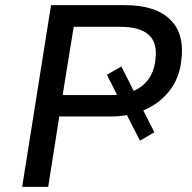

<svg xmlns="http://www.w3.org/2000/svg" viewBox="-20 -725 744 745"><path d="M66 0 178 -705H465Q584 -705 641 -648.5Q698 -592 683 -486Q675 -418 633.5 -367.5Q592 -317 525 -292L530 -308L579 -212L523 -179L464 -295L486 -282Q469 -277 449.5 -275Q430 -273 410 -273H210L167 0ZM223 -356H408Q422 -356 434.5 -357Q447 -358 458 -361L443 -339L395 -435L451 -467L503 -364L490 -369Q529 -383 553 -413.5Q577 -444 583 -492Q592 -558 557.5 -589.5Q523 -621 447 -621H266Z"/></svg>

Font: Nunito Sans 7pt Medium
Style: Italic
Weight: 500
Italic angle: -9°
Designer: Vernon Adams
Foundry: Vernon Adams
Version: Version 3.101;gftools[0.9.27]